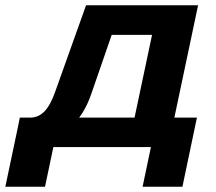

<svg xmlns="http://www.w3.org/2000/svg" viewBox="-57 -556 818 726"><path d="M2.6 -36.2 18 -111.2H56.6Q88 -111.2 110.7 -134.4Q133.4 -157.6 151 -207.2L268.4 -536H692L578.8 0H428.2L518 -424.2H365.4L288.6 -202.2Q260 -117.6 208.6 -76.9Q157.2 -36.2 84.4 -36.2ZM-36.8 150 9.2 -68.2H159.2L113.2 150ZM3.6 0 26.4 -111.2H628.8L606 0ZM482.2 150 537 -111.2H687.6L632.8 150Z"/></svg>

Font: Geist
Style: Italic
Weight: 400
Italic angle: -12°
Designer: Basement.studio, Andrés Briganti, Mateo Zaragoza
Foundry: Basement.studio, Vercel, Andrés Briganti, Guido Ferreyra, Mateo Zaragoza
Version: Version 1.500